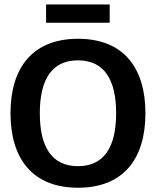

<svg xmlns="http://www.w3.org/2000/svg" viewBox="-20 -837 705 868"><path d="M475.8 -734.2V-816.7H188.3V-734.2ZM332.5 11.7C538.3 11.7 637.5 -119.2 637.5 -325C637.5 -530.8 538.3 -661.7 332.5 -661.7C127.5 -661.7 27.5 -530.8 27.5 -325C27.5 -119.2 127.5 11.7 332.5 11.7ZM332.5 -85.8C214.2 -85.8 160 -172.5 160 -325C160 -477.5 214.2 -564.2 332.5 -564.2C450.8 -564.2 505 -477.5 505 -325C505 -172.5 450.8 -85.8 332.5 -85.8Z"/></svg>

Font: Familjen Grotesk SemiBold
Style: Regular
Weight: 600
Designer: Anders Wikstroem, Jonas Baeckman, Matilda Gysing, Kristian Moeller
Foundry: Familjen STHLM AB
Version: Version 2.000